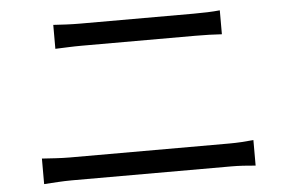

<svg xmlns="http://www.w3.org/2000/svg" viewBox="-46 -715 1091 719"><g transform="rotate(-5 500.0 -355.5)"><path d="M178 -651V-561C209 -562 242 -564 277 -564C326 -564 656 -564 705 -564C738 -564 776 -563 804 -561V-651C776 -648 741 -647 705 -647C654 -647 340 -647 277 -647C244 -647 210 -649 178 -651ZM92 -156V-60C126 -62 161 -65 197 -65C255 -65 738 -65 796 -65C823 -65 857 -63 887 -60V-156C858 -153 826 -151 796 -151C738 -151 255 -151 197 -151C161 -151 126 -154 92 -156Z"/></g></svg>

Font: Noto Sans KR
Style: Regular
Weight: 400
Designer: Ryoko NISHIZUKA 西塚涼子 (kana, bopomofo & ideographs); Paul D. Hunt (Latin, Greek & Cyrillic); Sandoll Communications 산돌커뮤니
Foundry: Adobe
Version: Version 2.004;hotconv 1.0.118;makeotfexe 2.5.65603